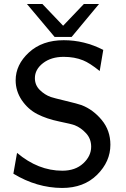

<svg xmlns="http://www.w3.org/2000/svg" viewBox="-20 -909 623 946"><path d="M45.9 -53.2 64 -155.8Q168 -67.9 287.1 -67.9Q351.1 -67.9 390.1 -104Q429.2 -140.1 429.2 -186Q429.2 -225.1 404.1 -252.4Q378.9 -279.8 348.1 -292Q333 -297.9 271.5 -310.5Q210 -323.2 164.1 -346.7Q118.2 -370.1 86.9 -416Q57.1 -460.9 57.1 -513.2Q57.1 -590.3 122.6 -650.6Q188 -710.9 293.9 -710.9Q396 -710.9 488.8 -663.1L471.2 -559.1Q421.4 -599.1 389.2 -611.8Q347.2 -628.9 293.9 -628.9Q231.9 -628.9 191.9 -597.9Q151.9 -566.9 151.9 -523.9Q151.9 -489.7 176 -465.8Q200.2 -441.9 230 -431.2Q244.1 -426.3 303.5 -412.1Q362.8 -397.9 381.8 -391.1Q439 -369.1 481.4 -317.6Q523.9 -266.1 523.9 -195.8Q523.9 -112.8 458.5 -47.9Q393.1 17.1 286.1 17.1Q161.1 16.6 45.9 -53.2ZM112.8 -889.2H189L291 -782.2L393.1 -889.2H467.8L333 -727.1H249Z"/></svg>

Font: CMU Bright
Style: SemiBold
Weight: 600
Version: Version 0.7.0